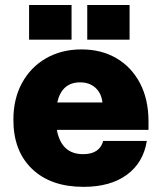

<svg xmlns="http://www.w3.org/2000/svg" viewBox="-20 -710 627 746"><path d="M319 -690.5H483.5V-556H319ZM93 -690.5H258V-556H93ZM32 -244.5Q32 -326 65.5 -387.5Q99 -449 158.8 -483.5Q218.5 -518 297 -518Q373.5 -518 432 -484Q490.5 -450 523.8 -387Q557 -324 557 -238V-205.5H201Q218 -111 303 -111Q367 -111 381 -162.5H550.5Q537 -78 473 -31Q409 16 304.5 16Q177.5 16 104.8 -53.5Q32 -123 32 -244.5ZM291.5 -390Q220 -390 202.5 -312H378Q374 -348 350.8 -369Q327.5 -390 291.5 -390Z"/></svg>

Font: Overused Grotesk ExtraBold
Style: Regular
Weight: 800
Version: Version 0.004